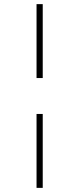

<svg xmlns="http://www.w3.org/2000/svg" viewBox="-20 -817 384 930"><path d="M187 -439H157V-797H187ZM187 93H157V-265H187Z"/></svg>

Font: Bitter Pro ExtraLight
Style: Regular
Weight: 275
Designer: Sol Matas, and Bitter project Authors
Foundry: Sol Matas
Version: Version 1.010